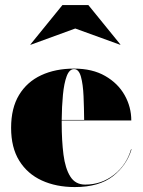

<svg xmlns="http://www.w3.org/2000/svg" viewBox="-20 -748 578 778"><path d="M285 -632.5 104 -566.5 103 -567.5 233 -727.5H338L468 -567.5L467 -566.5ZM513 -143Q493.5 -78 437.5 -34Q381.5 10 283 10Q207.5 10 149.2 -16.8Q91 -43.5 58 -96.8Q25 -150 25 -230Q25 -310 57.2 -363.2Q89.5 -416.5 147 -443.2Q204.5 -470 280 -470Q354.5 -470 406.2 -440.2Q458 -410.5 485 -362.5Q512 -314.5 512 -260H230Q230 -255 230 -250Q230 -178 237.2 -121.5Q244.5 -65 265 -32.5Q285.5 0 325 0Q391 0 441.8 -39.8Q492.5 -79.5 511 -143ZM280 -468Q261 -468 250.2 -439.2Q239.5 -410.5 235 -363.5Q230.5 -316.5 230 -262H321Q320.5 -311 318.5 -358.5Q316.5 -406 308 -437Q299.5 -468 280 -468Z"/></svg>

Font: Bodoni* 96pt Fatface
Style: Regular
Weight: 900
Version: Version 2.3